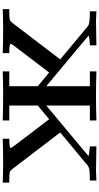

<svg xmlns="http://www.w3.org/2000/svg" viewBox="320 -1046 726 1406"><g transform="rotate(90 683.0 -343.0)"><path d="M47 0V-48H72Q111 -48 123 -51.5Q135 -55 147 -70L415 -421L177 -619Q167 -627 160 -630Q153 -633 130 -635.5Q107 -638 63 -638V-686L133 -683L312 -686V-638L273 -636L250 -632L241 -628L611 -319V-638H503V-686Q593 -683 684 -683Q774 -683 862 -686V-638H753V-319L1123 -628Q1110 -633 1052 -638V-686L1232 -683L1302 -686V-638Q1275 -638 1256.5 -637Q1238 -636 1227 -635Q1216 -634 1207 -630Q1198 -626 1195.5 -625Q1193 -624 1185 -617Q1177 -610 1174 -607Q1097 -543 1044.5 -499.5Q992 -456 975.5 -442Q959 -428 950 -421L1218 -70Q1231 -54 1242.5 -51Q1254 -48 1294 -48H1317V0Q1228 -3 1170 -3Q1083 -3 996 0V-48H1000Q1064 -48 1064 -59Q1064 -65 950 -213Q892 -289 853 -340L753 -257V-48H862V0Q770 -3 679 -3Q592 -3 503 0V-48H611V-257L511 -340L311 -77Q301 -62 301 -59Q301 -48 362 -48H369V0Q282 -3 194 -3Q136 -3 47 0Z"/></g></svg>

Font: CMU Serif
Style: Bold
Weight: 700
Version: Version 0.7.0